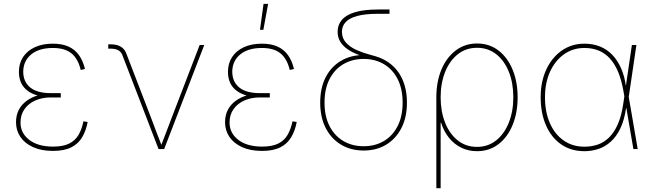

<svg xmlns="http://www.w3.org/2000/svg" viewBox="-20 -777 3391 1001"><path d="M256.3 9.8Q195.8 9.8 152.6 -9.8Q109.4 -29.3 86.4 -63Q63.5 -96.7 63.5 -140.1Q63.5 -175.8 77.9 -203.9Q92.3 -231.9 118.7 -251.2Q145 -270.5 180.7 -280.8Q216.3 -291 258.8 -291H296.9V-269H244.1Q200.2 -269 164.3 -253.2Q128.4 -237.3 107.7 -208Q86.9 -178.7 86.9 -138.2Q86.9 -82.5 132.8 -47.6Q178.7 -12.7 256.3 -12.7Q309.6 -12.7 341.3 -28.8Q373 -44.9 389.9 -74.5Q406.7 -104 415 -144.5L437 -141.1Q428.7 -96.2 408.7 -62Q388.7 -27.8 351.8 -9Q314.9 9.8 256.3 9.8ZM258.3 -269Q214.4 -269 180.7 -277.8Q147 -286.6 124.3 -303.5Q101.6 -320.3 90.1 -345.2Q78.6 -370.1 78.6 -402.3Q78.6 -446.8 100.3 -479.7Q122.1 -512.7 161.9 -531Q201.7 -549.3 255.9 -549.3Q303.7 -549.3 337.2 -534.2Q370.6 -519 391.6 -489.7Q412.6 -460.4 422.9 -417.5L400.9 -412.1Q386.7 -471.2 352.3 -499Q317.9 -526.9 255.9 -526.9Q184.1 -526.9 143.1 -493.7Q102.1 -460.4 101.1 -404.3Q101.1 -350.6 137.5 -321Q173.8 -291.5 244.1 -291.5H296.9V-269Z M806.6 0 617.2 -491.7Q609.9 -508.8 594.7 -516.1Q579.6 -523.4 556.2 -523.4H544.4V-545.9H556.2Q588.4 -545.9 608.9 -534.2Q629.4 -522.5 638.7 -497.6L767.1 -164.1Q781.2 -127 795.2 -89.4Q809.1 -51.8 824.2 -14.6H818.4Q833.5 -51.8 847.2 -89.4Q860.8 -127 875.5 -164.1L1021 -542.5H1044.9L835.9 0Z M1346.2 9.8Q1285.6 9.8 1242.4 -9.8Q1199.2 -29.3 1176.3 -63Q1153.3 -96.7 1153.3 -140.1Q1153.3 -175.8 1167.7 -203.9Q1182.1 -231.9 1208.5 -251.2Q1234.9 -270.5 1270.5 -280.8Q1306.2 -291 1348.6 -291H1386.7V-269H1334Q1290 -269 1254.2 -253.2Q1218.3 -237.3 1197.5 -208Q1176.8 -178.7 1176.8 -138.2Q1176.8 -82.5 1222.7 -47.6Q1268.6 -12.7 1346.2 -12.7Q1399.4 -12.7 1431.2 -28.8Q1462.9 -44.9 1479.7 -74.5Q1496.6 -104 1504.9 -144.5L1526.9 -141.1Q1518.6 -96.2 1498.5 -62Q1478.5 -27.8 1441.7 -9Q1404.8 9.8 1346.2 9.8ZM1348.1 -269Q1304.2 -269 1270.5 -277.8Q1236.8 -286.6 1214.1 -303.5Q1191.4 -320.3 1179.9 -345.2Q1168.5 -370.1 1168.5 -402.3Q1168.5 -446.8 1190.2 -479.7Q1211.9 -512.7 1251.7 -531Q1291.5 -549.3 1345.7 -549.3Q1393.6 -549.3 1427 -534.2Q1460.4 -519 1481.4 -489.7Q1502.4 -460.4 1512.7 -417.5L1490.7 -412.1Q1476.6 -471.2 1442.1 -499Q1407.7 -526.9 1345.7 -526.9Q1273.9 -526.9 1232.9 -493.7Q1191.9 -460.4 1190.9 -404.3Q1190.9 -350.6 1227.3 -321Q1263.7 -291.5 1334 -291.5H1386.7V-269ZM1335.4 -621.6 1354 -756.8H1377.9L1353 -621.6Z M1876 7.8Q1809.6 7.8 1758.3 -22.7Q1707 -53.2 1678.2 -109.4Q1649.4 -165.5 1649.4 -242.2Q1649.4 -319.3 1678.2 -374.8Q1707 -430.2 1758.3 -460.2Q1809.6 -490.2 1876 -490.2L1929.7 -467.3Q1889.2 -477.1 1854.7 -489.3Q1820.3 -501.5 1794.7 -518.6Q1769 -535.6 1754.6 -558.6Q1740.2 -581.5 1740.2 -611.8Q1740.2 -647.5 1762.2 -673.3Q1784.2 -699.2 1830.8 -713.4Q1877.4 -727.5 1951.2 -727.5H2010.7V-705.1H1951.2Q1883.3 -705.1 1841.8 -693.6Q1800.3 -682.1 1781.5 -661.1Q1762.7 -640.1 1762.7 -611.8Q1762.7 -577.6 1783.7 -554.9Q1804.7 -532.2 1835.2 -518.1Q1865.7 -503.9 1895.3 -495.8Q1924.8 -487.8 1941.9 -482.4Q1978 -471.2 2007.6 -450.2Q2037.1 -429.2 2058.1 -398.9Q2079.1 -368.7 2090.3 -329.3Q2101.6 -290 2101.6 -242.2Q2101.6 -165.5 2072.8 -109.4Q2043.9 -53.2 1993.2 -22.7Q1942.4 7.8 1876 7.8ZM1876 -14.6Q1935.5 -14.6 1981.4 -41.7Q2027.3 -68.8 2053.2 -119.9Q2079.1 -170.9 2079.1 -242.2Q2079.1 -313.5 2053.2 -364.5Q2027.3 -415.5 1981.4 -442.6Q1935.5 -469.7 1876 -469.7Q1816.4 -469.7 1770.3 -442.6Q1724.1 -415.5 1698 -364.5Q1671.9 -313.5 1671.9 -242.2Q1671.9 -170.9 1698 -119.9Q1724.1 -68.8 1770.3 -41.7Q1816.4 -14.6 1876 -14.6Z M2254.9 204.1V-270Q2254.9 -350.6 2281.2 -413.8Q2307.6 -477.1 2355.7 -513.7Q2403.8 -550.3 2467.3 -550.3Q2531.2 -550.3 2578.9 -513.7Q2626.5 -477.1 2652.6 -413.6Q2678.7 -350.1 2678.7 -270Q2678.7 -189.5 2652.6 -125.7Q2626.5 -62 2578.9 -25.4Q2531.2 11.2 2466.8 11.2Q2422.4 11.2 2385.3 -6.8Q2348.1 -24.9 2321 -58.3Q2293.9 -91.8 2279.8 -136.7H2277.3V204.1ZM2466.8 -11.2Q2524.4 -11.2 2566.9 -45.2Q2609.4 -79.1 2632.8 -137.7Q2656.2 -196.3 2656.2 -270Q2656.2 -343.8 2633.1 -402.1Q2609.9 -460.4 2567.4 -494.1Q2524.9 -527.8 2467.3 -527.8Q2409.2 -527.8 2366.7 -494.1Q2324.2 -460.4 2300.8 -402.1Q2277.3 -343.8 2277.3 -270Q2277.3 -196.3 2300.5 -137.7Q2323.7 -79.1 2366.2 -45.2Q2408.7 -11.2 2466.8 -11.2Z M3026.9 11.2Q2957 11.2 2905.8 -24.2Q2854.5 -59.6 2826.7 -123.3Q2798.8 -187 2798.8 -270Q2798.8 -351.6 2828.1 -414.6Q2857.4 -477.5 2908.9 -513.4Q2960.4 -549.3 3026.9 -549.3Q3071.8 -549.3 3108.4 -534.4Q3145 -519.5 3172.4 -491Q3199.7 -462.4 3217.8 -421.6Q3235.8 -380.9 3243.2 -328.6H3249L3257.8 -272.9L3304.7 0H3282.2L3230.5 -301.3Q3220.7 -357.4 3203.6 -399.7Q3186.5 -441.9 3161.4 -470.2Q3136.2 -498.5 3102.8 -512.7Q3069.3 -526.9 3026.9 -526.9Q2966.8 -526.9 2920.4 -493.9Q2874 -460.9 2847.7 -403.1Q2821.3 -345.2 2821.3 -270Q2821.3 -193.4 2846.7 -135.3Q2872.1 -77.1 2918.5 -44.7Q2964.8 -12.2 3026.9 -12.2Q3064 -12.2 3096.4 -23.2Q3128.9 -34.2 3155.5 -60.3Q3182.1 -86.4 3201.2 -129.6Q3220.2 -172.9 3229.5 -236.8L3274.4 -542.5H3297.9L3257.8 -270L3250 -213.4H3244.1Q3234.9 -150.9 3214.4 -107.9Q3193.8 -64.9 3164.6 -38.6Q3135.3 -12.2 3100.1 -0.5Q3064.9 11.2 3026.9 11.2Z"/></svg>

Font: Inter 16pt Thin
Style: Regular
Weight: 250
Version: Version 4.001;git-66647c0bb